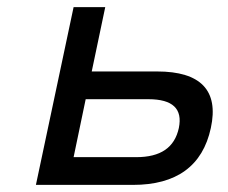

<svg xmlns="http://www.w3.org/2000/svg" viewBox="-20 -520 640 540"><path d="M81 0H354C476 0 550 -53 573 -160C596 -266 544 -319 422 -319H238L276 -500H187ZM187 -78 221 -241H397C466 -241 494 -214 483 -160C471 -105 432 -78 363 -78Z"/></svg>

Font: LT Wave Mono
Style: Italic
Weight: 400
Designer: Daniel Lyons
Version: Version 2.5 (Glyphs App)